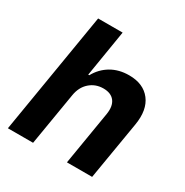

<svg xmlns="http://www.w3.org/2000/svg" viewBox="-167 -862 959 996"><g transform="rotate(30 312.0 -363.5)"><path d="M219.5 -315.3 166.9 0H16L136.7 -727.3H283.4L237.9 -449.2H244Q271 -498.2 317.1 -525.4Q363.3 -552.6 424.4 -552.6Q509.9 -552.6 552.4 -497.5Q594.8 -442.5 578.8 -347.3L520.6 0H369.7L422.9 -320.3Q431.1 -370.7 410 -398.8Q388.8 -426.8 343 -426.8Q295.8 -426.8 261.9 -397Q228 -367.2 219.5 -315.3Z"/></g></svg>

Font: Karasuma Gothic
Style: Bold Italic
Weight: 700
Italic angle: 9.39998°
Designer: Rasmus Andersson / Ryoko Nishizuka
Foundry: Genbu
Version: Version 1.00